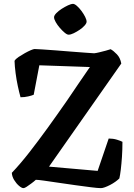

<svg xmlns="http://www.w3.org/2000/svg" viewBox="-20 -971 694 991"><path d="M101 0Q92 0 78 -12Q64 -24 53 -42Q42 -60 41 -79Q84 -124 130.5 -183.5Q177 -243 226.5 -311.5Q276 -380 326 -452Q356 -497 386 -540.5Q416 -584 444 -625L183 -634L154 -482Q145 -478 126 -473.5Q107 -469 86 -469Q79 -494 72 -526.5Q65 -559 60.5 -593.5Q56 -628 55 -657Q61 -667 76 -677Q91 -687 108 -696.5Q125 -706 139 -712Q153 -718 159 -718Q167 -718 197 -716Q227 -714 267.5 -711Q308 -708 349 -704.5Q390 -701 422 -699Q454 -697 466 -696Q476 -697 492.5 -701Q509 -705 526 -709.5Q543 -714 551 -717Q566 -709 583.5 -690.5Q601 -672 606 -643L233 -111L484 -89L541 -256Q564 -256 583.5 -250Q603 -244 612 -239Q612 -198 609.5 -161.5Q607 -125 603.5 -96Q600 -67 596 -50Q588 -42 575.5 -33Q563 -24 548.5 -16.5Q534 -9 521.5 -4.5Q509 0 501 0Q485 0 449.5 -4.5Q414 -9 370.5 -15Q327 -21 283.5 -27.5Q240 -34 208 -38.5Q176 -43 165 -43Q154 -33 141 -23.5Q128 -14 117.5 -7Q107 0 101 0ZM334 -792Q326 -792 313.5 -802.5Q301 -813 288.5 -827.5Q276 -842 267.5 -857Q259 -872 259 -882Q259 -891 270.5 -903Q282 -915 298.5 -925.5Q315 -936 331 -943.5Q347 -951 357 -951Q365 -951 377 -940.5Q389 -930 400.5 -914.5Q412 -899 419.5 -884Q427 -869 427 -859Q427 -851 417 -839.5Q407 -828 391.5 -817.5Q376 -807 360.5 -799.5Q345 -792 334 -792Z"/></svg>

Font: Texturina Medium 12pt SemiBold
Style: Regular
Weight: 600
Version: Version 1.002